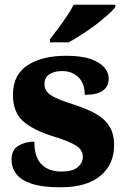

<svg xmlns="http://www.w3.org/2000/svg" viewBox="-20 -786 532 816"><path d="M237 10Q159 10 113.5 -5.5Q68 -21 48.5 -47.5Q29 -74 29 -107Q29 -149 58 -166.5Q87 -184 126 -184Q126 -118 156.5 -87.5Q187 -57 240 -57Q289 -57 310.5 -75.5Q332 -94 332 -119Q332 -149 303.5 -167Q275 -185 211 -205Q122 -232 78.5 -270.5Q35 -309 35 -383Q35 -468 97 -508.5Q159 -549 261 -549Q326 -549 365.5 -535Q405 -521 423.5 -499Q442 -477 442 -453Q442 -419 417.5 -401Q393 -383 340 -383Q340 -432 313 -458Q286 -484 245 -484Q210 -484 189.5 -470Q169 -456 169 -430Q169 -400 194.5 -382.5Q220 -365 289 -343Q343 -326 382.5 -305Q422 -284 443.5 -251.5Q465 -219 465 -169Q465 -87 406.5 -38.5Q348 10 237 10ZM192 -619Q207 -638 226.5 -664Q246 -690 264 -717Q282 -744 293 -766H470V-756Q461 -743 438.5 -723Q416 -703 387 -681Q358 -659 327.5 -639.5Q297 -620 272 -606H192Z"/></svg>

Font: Noto Serif Lao ExtraBold
Style: Regular
Weight: 800
Designer: Monotype Design Team
Foundry: Monotype Imaging Inc.
Version: Version 2.003; ttfautohint (v1.8.4.7-5d5b)